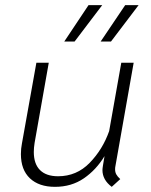

<svg xmlns="http://www.w3.org/2000/svg" viewBox="-20 -713 587 744"><path d="M426 -57Q426 -46 430.5 -37.5Q435 -29 446 -19L413 11Q377 -16 377 -54Q377 -60 379 -72L385 -108Q353 -55 305 -22Q257 11 193 11Q131 11 96 -22Q61 -55 61 -116Q61 -137 65 -157L121 -470H169L114 -159Q111 -140 111 -124Q111 -78 135 -54Q159 -30 205 -30Q277 -30 327.5 -82Q378 -134 403 -205L450 -470H498L427 -68Q426 -64 426 -57ZM323 -693H376L269 -552H229ZM465 -693H517L410 -552H370Z"/></svg>

Font: KoHo Light
Style: Italic
Weight: 300
Italic angle: -10°
Version: Version 1.000; ttfautohint (v1.6)